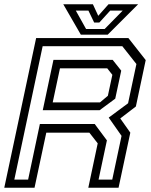

<svg xmlns="http://www.w3.org/2000/svg" viewBox="-32 -878 706 898"><path d="M-12 0 137 -700H568.5L649.5 -597L603.5 -380L530.5 -324L577.5 -257.5L522.5 0H381L425 -207.5L386 -257.5H184.5L129.5 0ZM35 -38H99.5L154.5 -298H411L468 -221.5L429 -38H493L536.5 -242.5L476.5 -328L567 -395L606 -578.5L540 -662H167.5ZM214.5 -399H435.5L472.5 -430L493.5 -528L469.5 -558.5H248.5ZM168 -362.5 218 -598H495L535 -547.5L507 -416.5L434 -362.5ZM346 -716 264 -858H402.5L427.5 -804L475.5 -858H614L472 -716ZM370.5 -742.5H457.5L542 -828.5H483.5L432.5 -772.5H408.5L381.5 -828.5H322.5Z"/></svg>

Font: Tourney
Style: Italic
Weight: 400
Italic angle: -12°
Version: Version 1.015